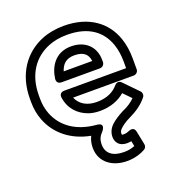

<svg xmlns="http://www.w3.org/2000/svg" viewBox="-139 -676 927 1005"><g transform="rotate(-20 324.0 -173.5)"><path d="M355.2 -79C414.1 -79 461.7 -98.1 494.8 -127.2L536.8 -84.1C517.8 -65 495.5 -50.3 466.4 -38C465.8 -37.7 464.9 -37.3 464.5 -37.1C436.9 -22.5 415 -8.1 398.3 7C379.8 23.8 368.7 46.3 368.7 71C368.7 83.9 372.1 97.6 381.3 108.5C393.8 123.2 412.2 128 430 128C438.8 128 447.9 126.8 454 125.5L459.9 154.7C442.3 161.7 424.4 166 399.2 166C335.6 166 302.1 137.6 302.1 89C302.1 60.9 311.6 43.2 329 25.5C329 25.5 362.8 -12.8 313.3 -16.9C199.7 -26.3 127 -82 96.4 -161C86.2 -187.4 81 -215.5 81 -246V-265C81 -381.6 137.2 -460 224.2 -494.8C254.2 -506.8 288.5 -513 327.7 -513C449 -513 516.1 -457.6 543.9 -376.9C553.8 -347.9 559 -315 559 -278V-243H213.3C203.1 -243 185.7 -236.8 188.5 -214.9C196.4 -152.3 237.3 -108.1 291.9 -88.9C311.2 -82.1 332.4 -79 355.2 -79ZM245.4 -193H584C594.7 -193 609 -202.9 609 -218V-278C609 -319.7 603.2 -358.1 591.1 -393.1C556.3 -494.4 466.7 -563 327.7 -563C283.3 -563 242.4 -555.9 205.7 -541.2C99.2 -498.7 31 -399.4 31 -265V-246C31 -209.8 37.2 -175.3 49.7 -143C83.5 -55.9 159.2 6.5 266.4 27.1C257.6 44.5 252.1 65.6 252.1 89C252.1 171.8 319.2 216 399.2 216C442.4 216 475.4 204.2 500 191.1C509.3 186.2 515 174.9 512.8 164L497.4 88C492.1 61.7 470.7 67 463.8 69.7C450.7 74.8 444.1 78 430 78C418.9 78 418.7 78.2 418.7 71C418.7 61.1 421.9 53.1 432 44C443.8 33.2 461.4 19.6 487 7.6C527.5 -11.4 564.9 -36.4 590.6 -69.7C597.9 -79.3 597.4 -93.5 588.7 -102.4L512.8 -180.4C498.2 -195.4 482.6 -187.2 475.8 -179.1C450.6 -149.3 413.3 -129 355.2 -129C299 -129 261.4 -154.4 245.4 -193ZM456.1 -326C456.1 -399.9 405.3 -449 326.6 -449C238.3 -449 199.3 -382.5 190.7 -317.3C189.4 -307.3 193.1 -289 215.5 -289H431.1C446.2 -289 456.1 -303.3 456.1 -314ZM405.4 -339H246.4C257.8 -374.8 279.6 -399 326.6 -399C377.9 -399 400.6 -377.4 405.4 -339Z"/></g></svg>

Font: Asimov
Style: WidOu
Weight: 500
Designer: Google
Version: Version 2.000980; 2014